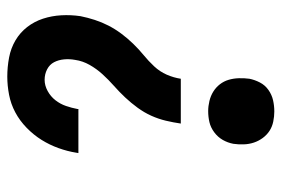

<svg xmlns="http://www.w3.org/2000/svg" viewBox="-146 -638 791 540"><g transform="rotate(-90 250.0 -367.5)"><path d="M173 -255Q176 -276 181 -297Q186 -318 195 -338Q204 -358 217.5 -376.5Q231 -395 246.5 -411.5Q262 -428 279 -443Q296 -458 311.5 -475Q327 -492 338 -511.5Q349 -531 352 -552Q355 -568 353.5 -583.5Q352 -599 345.5 -611.5Q339 -624 325.5 -631Q312 -638 296 -638Q280 -638 264.5 -629.5Q249 -621 238.5 -607.5Q228 -594 222.5 -578Q217 -562 214 -546V-543H90L91 -549Q95 -574 104 -599Q113 -624 127 -646.5Q141 -669 161 -688.5Q181 -708 204.5 -720.5Q228 -733 254 -738Q280 -743 305 -743Q332 -743 358.5 -738Q385 -733 407 -720Q429 -707 444.5 -687Q460 -667 468 -642.5Q476 -618 477.5 -591Q479 -564 475 -537Q471 -517 464.5 -497Q458 -477 448.5 -458.5Q439 -440 426 -422.5Q413 -405 397.5 -389Q382 -373 365.5 -359.5Q349 -346 334 -330Q319 -314 310.5 -294.5Q302 -275 299 -255ZM207 8Q193 8 178.5 5Q164 2 152.5 -5.5Q141 -13 132.5 -24.5Q124 -36 119.5 -49.5Q115 -63 114.5 -78Q114 -93 116 -107Q119 -123 127 -137Q135 -151 148.5 -161Q162 -171 177 -174.5Q192 -178 208 -178Q222 -178 236.5 -174.5Q251 -171 263 -163.5Q275 -156 283.5 -145Q292 -134 296 -120.5Q300 -107 300.5 -92Q301 -77 299 -62Q296 -47 288.5 -32.5Q281 -18 267.5 -8.5Q254 1 238.5 4.5Q223 8 207 8Z"/></g></svg>

Font: Iosevka Extrabold
Style: Italic
Weight: 800
Italic angle: -9°
Monospace: yes
Designer: Belleve Invis
Foundry: Belleve Invis
Version: Version 32.5.0; ttfautohint (v1.8.4)